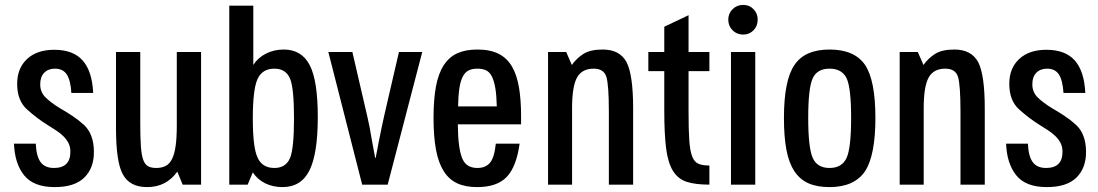

<svg xmlns="http://www.w3.org/2000/svg" viewBox="-20 -753 4478 783"><path d="M363 -133Q363 -67 323.5 -28.5Q284 10 203 10Q117 10 78.5 -38Q40 -86 37 -167H126Q128 -116 145.5 -92Q163 -68 200 -68Q267 -68 267 -134Q267 -154 259.5 -169Q252 -184 239 -197Q226 -210 209 -221Q192 -232 173 -244Q152 -257 131.5 -272.5Q111 -288 91 -306Q50 -342 50 -411Q50 -475 90.5 -512.5Q131 -550 201 -550Q279 -550 317.5 -506Q356 -462 360 -374H271Q268 -425 252.5 -449Q237 -473 204 -473Q177 -473 160.5 -456.5Q144 -440 144 -409Q144 -377 166 -355.5Q188 -334 224 -312Q252 -296 276.5 -279.5Q301 -263 322 -244Q363 -206 363 -133Z M552 -541V-251Q552 -193 554.5 -157Q557 -121 564 -101.5Q571 -82 584 -75Q597 -68 617 -68Q640 -68 656 -76.5Q672 -85 682 -105.5Q692 -126 696.5 -159.5Q701 -193 701 -243V-541H800V0H725L703 -53Q658 10 580 10Q509 10 481 -42Q453 -92 453 -232V-541Z M915 0V-730H1013V-488Q1031 -517 1064 -534Q1097 -551 1137 -551Q1210 -551 1243 -487.5Q1276 -424 1276 -276Q1276 -126 1242 -58Q1208 10 1132 10Q1093 10 1061.5 -5.5Q1030 -21 1011 -50L990 0ZM1011 -269Q1011 -153 1030 -111Q1049 -68 1099 -68Q1146 -68 1163 -109Q1179 -148 1179 -271Q1179 -393 1163 -432Q1146 -473 1099 -473Q1049 -473 1030 -430Q1011 -388 1011 -269Z M1556 -321 1607 -541H1702L1561 0H1457L1319 -541H1417L1468 -321Q1473 -301 1477.5 -280Q1482 -259 1487 -236Q1491 -213 1496.5 -182Q1502 -151 1510 -109H1512Q1520 -151 1526 -182Q1532 -213 1537 -236Q1542 -258 1546.5 -279.5Q1551 -301 1556 -321Z M1927 -68Q1960 -68 1978 -89Q1996 -110 2002 -167H2099Q2086 -73 2046.5 -31.5Q2007 10 1926 10Q1878 10 1844.5 -5.5Q1811 -21 1789.5 -55Q1768 -89 1758 -142.5Q1748 -196 1748 -272Q1748 -348 1758 -401Q1768 -454 1790 -487.5Q1812 -521 1845.5 -536Q1879 -551 1927 -551Q1979 -551 2013.5 -533.5Q2048 -516 2068 -481.5Q2088 -447 2096.5 -396.5Q2105 -346 2105 -280V-246H1847Q1848 -145 1866 -105Q1882 -68 1927 -68ZM1927 -473Q1906 -473 1891.5 -466Q1877 -459 1867.5 -441Q1858 -423 1853.5 -393.5Q1849 -364 1848 -319H2006Q2005 -364 2000 -393.5Q1995 -423 1986 -441Q1977 -459 1962.5 -466Q1948 -473 1927 -473Z M2215 0V-541H2289L2312 -488Q2331 -515 2359 -533Q2387 -551 2438 -551Q2507 -551 2535 -500Q2562 -448 2562 -311V0H2463V-296Q2463 -406 2453 -439Q2443 -473 2401 -473Q2353 -473 2333 -436.5Q2313 -400 2313 -312V0Z M2624 -541H2689V-644L2788 -691V-541H2873V-463H2788V-297Q2788 -224 2791 -180.5Q2794 -137 2803 -114.5Q2812 -92 2828.5 -85Q2845 -78 2873 -78V0Q2816 0 2780.5 -11.5Q2745 -23 2724.5 -56Q2704 -89 2696.5 -148Q2689 -207 2689 -302V-463H2624Z M3060 0H2961V-541H3060ZM2950 -673Q2950 -698 2967.5 -715.5Q2985 -733 3011 -733Q3036 -733 3053 -715.5Q3070 -698 3070 -673Q3070 -647 3053 -629.5Q3036 -612 3011 -612Q2985 -612 2967.5 -629.5Q2950 -647 2950 -673Z M3177 -272Q3177 -426 3220 -488Q3262 -551 3363 -551Q3465 -551 3508 -488Q3550 -425 3550 -272Q3550 -120 3508 -55Q3464 10 3363 10Q3312 10 3277 -5.5Q3242 -21 3219.5 -55Q3197 -89 3187 -142.5Q3177 -196 3177 -272ZM3276 -272Q3276 -152 3294 -110Q3312 -68 3363 -68Q3414 -68 3433 -110Q3451 -152 3451 -272Q3451 -393 3433 -433Q3414 -473 3363 -473Q3312 -473 3294 -433Q3276 -393 3276 -272Z M3649 0V-541H3723L3746 -488Q3765 -515 3793 -533Q3821 -551 3872 -551Q3941 -551 3969 -500Q3996 -448 3996 -311V0H3897V-296Q3897 -406 3887 -439Q3877 -473 3835 -473Q3787 -473 3767 -436.5Q3747 -400 3747 -312V0Z M4409 -133Q4409 -67 4369.5 -28.5Q4330 10 4249 10Q4163 10 4124.5 -38Q4086 -86 4083 -167H4172Q4174 -116 4191.5 -92Q4209 -68 4246 -68Q4313 -68 4313 -134Q4313 -154 4305.5 -169Q4298 -184 4285 -197Q4272 -210 4255 -221Q4238 -232 4219 -244Q4198 -257 4177.5 -272.5Q4157 -288 4137 -306Q4096 -342 4096 -411Q4096 -475 4136.5 -512.5Q4177 -550 4247 -550Q4325 -550 4363.5 -506Q4402 -462 4406 -374H4317Q4314 -425 4298.5 -449Q4283 -473 4250 -473Q4223 -473 4206.5 -456.5Q4190 -440 4190 -409Q4190 -377 4212 -355.5Q4234 -334 4270 -312Q4298 -296 4322.5 -279.5Q4347 -263 4368 -244Q4409 -206 4409 -133Z"/></svg>

Font: Medium
Style: Regular
Weight: 500
Designer: Fernando Haro
Foundry: deFharo
Version: Version 1.787